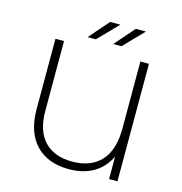

<svg xmlns="http://www.w3.org/2000/svg" viewBox="-125 -987 1045 1105"><g transform="rotate(15 397.5 -435.0)"><path d="M673 -700H622V-301C622 -215 601.8 -150.3 561.5 -107C521.2 -63.7 464.3 -42 391 -42C319.7 -42 264.5 -62.5 225.5 -103.5C186.5 -144.5 167 -204.3 167 -283V-700H116V-281C116 -189 139.7 -118.3 187 -69C234.3 -19.7 299.7 5 383 5C439.7 5 488.3 -6.7 529 -30C569.7 -53.3 601 -88 623 -134V0H673ZM395 -875 292 -757H341L456 -875ZM548 -875 445 -757H494L608 -875Z"/></g></svg>

Font: Montserrat Custom ExtraLight
Style: Regular
Weight: 300
Designer: Julieta Ulanovsky
Foundry: Julieta Ulanovsky
Version: Version 7.200